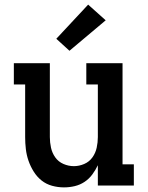

<svg xmlns="http://www.w3.org/2000/svg" viewBox="-20 -804 640 832"><path d="M257 8Q231 8 205.5 1Q180 -6 160 -22Q140 -38 126 -60.5Q112 -83 103.5 -107.5Q95 -132 92 -158Q89 -184 89 -210V-438H40V-530H196V-210Q196 -187 201 -164Q206 -141 219.5 -122Q233 -103 255 -93.5Q277 -84 300 -84Q323 -84 345 -93.5Q367 -103 380.5 -122Q394 -141 399 -164Q404 -187 404 -210V-438H354V-530H511V-92H560V0H404V-88Q394 -67 380 -48Q366 -29 346.5 -16Q327 -3 304 2.5Q281 8 257 8ZM281 -584 224 -636 362 -784 438 -716Z"/></svg>

Font: Iosevka Slab Semibold Extended
Style: Regular
Weight: 600
Width: 7
Monospace: yes
Designer: Belleve Invis
Foundry: Belleve Invis
Version: Version 11.1.0; ttfautohint (v1.8.3)